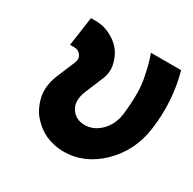

<svg xmlns="http://www.w3.org/2000/svg" viewBox="-120 -624 764 760"><g transform="rotate(30 262.0 -244.0)"><path d="M89 -500 70 -367H91Q109 -367 120 -351Q131 -336 121 -314L90 -240Q67 -188 73 -141Q77 -118 85 -98.5Q93 -79 106 -61Q119 -45 135 -31.5Q151 -18 172 -7Q192 2 214 7Q236 12 259 12Q352 12 427 -60Q502 -133 517 -240Q536 -374 501 -500H363Q371 -478 377 -456Q383 -434 387 -412Q396 -374 396 -329.5Q396 -285 390 -235Q383 -184 350 -152Q318 -121 278 -121Q237 -121 216 -153Q195 -185 215 -235L248 -314Q258 -337 258.5 -358Q259 -379 252 -399Q244 -425 228.5 -444.5Q213 -464 190 -477Q171 -489 151 -494.5Q131 -500 110 -500Z"/></g></svg>

Font: Unageo
Style: Bold-Italic
Weight: 700
Designer: Richard Sepsi
Foundry: Richard Sepsi
Version: Version 2.000